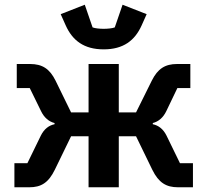

<svg xmlns="http://www.w3.org/2000/svg" viewBox="-20 -793 878 813"><path d="M419 -584C502 -584 551 -621 580 -686L601 -733L499 -773L466 -677C456 -673 436 -671 419 -671C402 -671 382 -673 372 -677L339 -773L237 -733L258 -686C287 -621 336 -584 419 -584ZM41 0H104C154 0 185 -19 212 -74L281 -216H355V0H483V-216H556L625 -74C652 -19 684 0 734 0H797V-102H742L685 -219C671 -247 651 -262 627 -267V-272C651 -278 671 -295 684 -322L731 -420H786V-522H730C679 -522 648 -502 623 -452L556 -317H483V-522H355V-317H281L215 -452C190 -502 159 -522 107 -522H51V-420H106L154 -322C167 -295 187 -278 211 -272V-267C187 -262 167 -247 153 -219L96 -102H41Z"/></svg>

Font: Braiins Sans SemiBold
Style: Regular
Weight: 600
Designer: Mike Abbink, Paul van der Laan, Pieter van Rosmalen, Jiri Chlebus, Lubos Buracinsky
Foundry: Bold Monday, Sudetype
Version: Version 1.000;hotconv 1.0.109;makeotfexe 2.5.65596